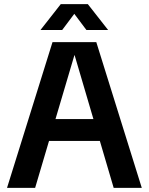

<svg xmlns="http://www.w3.org/2000/svg" viewBox="-20 -909 720 929"><path d="M14 0 234 -705H446L666 0H530L341 -642H340L150 0ZM175 -227V-333H505V-227ZM176 -764 274 -889H405L503 -764H398L314 -876H365L281 -764Z"/></svg>

Font: TikTok Sans 24pt SemiBold
Style: Regular
Weight: 600
Version: Version 4.000